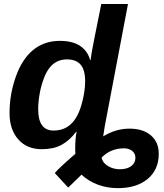

<svg xmlns="http://www.w3.org/2000/svg" viewBox="-20 -745 831 972"><path d="M191.4 10.3Q116.2 10.3 72.3 -39.6Q28.3 -89.4 28.3 -172.9Q28.3 -266.6 59.6 -355.5Q90.8 -444.8 147.2 -491.5Q203.6 -538.1 283.2 -538.1Q407.2 -538.1 436.5 -441.4H439Q440.4 -457 444.8 -482.4Q446.8 -495.1 458.7 -555.4Q470.7 -615.7 492.7 -724.6H627.9L510.3 -105.5L502.4 -54.7Q566.4 -93.8 635.7 -93.8Q704.1 -93.8 743.9 -59.6Q783.7 -25.4 783.7 33.2Q783.7 114.3 727.5 160.9Q671.4 207.5 576.2 207.5Q523.9 207.5 476.8 190.4Q429.7 173.3 392.6 139.2Q376 155.8 359.1 171.9Q342.3 188 325.2 204.6L257.3 130.9Q269.5 116.7 295.7 92.3Q321.8 67.9 361.8 33.2L360.8 18.1V2.9Q360.8 -41.5 367.7 -78.1H365.7Q331.1 -32.7 290.8 -11.2Q250.5 10.3 191.4 10.3ZM251.5 -84Q327.6 -84 367.2 -152.8Q380.9 -176.3 390.6 -208.3Q400.4 -240.2 405.8 -273.2Q411.1 -306.2 411.1 -332.5Q411.1 -391.1 388.2 -417.7Q365.2 -444.3 319.3 -444.3Q270 -444.3 238.3 -410.6Q217.3 -388.2 202.9 -350.8Q188.5 -313.5 180.9 -271.2Q173.3 -229 173.3 -191.9Q173.3 -84 251.5 -84ZM586.9 111.8Q623 111.8 644.3 95.9Q665.5 80.1 665.5 53.7Q665.5 31.7 648.9 18.8Q632.3 5.9 607.9 5.9Q541 5.9 494.6 52.2L495.6 58.1Q501.5 80.6 527.6 96.2Q553.7 111.8 586.9 111.8Z"/></svg>

Font: Arimo
Style: Bold Italic
Weight: 700
Italic angle: -12°
Designer: Steve Matteson
Foundry: Monotype Imaging Inc.
Version: Version 1.33